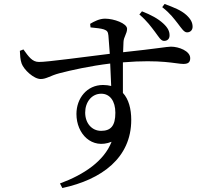

<svg xmlns="http://www.w3.org/2000/svg" viewBox="-20 -864 1040 967"><path d="M806 -658C823 -658 834 -668 834 -686C834 -706 826 -724 802 -746C776 -770 741 -789 695 -807L682 -791C722 -757 741 -729 761 -703C779 -679 790 -658 806 -658ZM489 -205C443 -205 409 -243 409 -297C409 -349 441 -392 490 -392C533 -392 561 -356 561 -296C561 -230 538 -205 489 -205ZM922 -701C938 -701 950 -712 950 -729C950 -749 942 -767 918 -789C891 -813 857 -826 809 -844L797 -828C839 -795 856 -770 876 -745C895 -720 907 -701 922 -701ZM185 -466C214 -466 233 -483 279 -495C336 -510 435 -532 535 -544L540 -431C528 -434 514 -436 499 -436C417 -436 365 -368 365 -290C365 -189 443 -110 542 -150C504 -53 404 15 282 60L294 83C494 40 641 -70 641 -260C641 -316 628 -365 599 -396V-550C794 -566 867 -542 903 -542C925 -542 938 -548 938 -571C938 -607 881 -629 841 -629C821 -629 771 -619 600 -601L602 -653C603 -678 620 -695 620 -719C620 -746 554 -770 509 -770C481 -770 454 -756 434 -744L436 -726C465 -723 488 -721 503 -716C519 -710 524 -705 526 -685L533 -593C416 -579 215 -551 176 -552C142 -552 124 -579 98 -615L80 -608C81 -587 82 -563 89 -544C100 -513 150 -466 185 -466Z"/></svg>

Font: Source Han Serif CN Medium
Style: Regular
Weight: 500
Designer: Ryoko NISHIZUKA 西塚涼子 (kana & ideographs); Frank Grießhammer (Latin, Greek & Cyrillic); Wenlong ZHANG 张文龙 (bopomofo); San
Foundry: Adobe
Version: Version 2.002;hotconv 1.1.0;makeotfexe 2.6.0